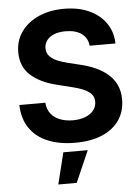

<svg xmlns="http://www.w3.org/2000/svg" viewBox="-63 -785 780 1068"><g transform="rotate(-5 327.5 -251.5)"><path d="M332.7 10.6Q245.4 10.6 180.6 -16.3Q115.9 -43.1 79.8 -95.7Q43.6 -148.4 41.3 -225.8H186.4Q189.2 -189 208.3 -164.3Q227.3 -139.7 259.2 -127.4Q291 -115.1 331.1 -115.1Q370.9 -115.1 400.6 -126.8Q430.3 -138.4 446.8 -159.4Q463.3 -180.4 463.3 -207.9Q463.3 -233 448.5 -249.8Q433.7 -266.7 405.8 -278.7Q377.8 -290.8 337.9 -300.2L257.9 -320.1Q165.6 -342.6 113.2 -390.7Q60.8 -438.8 60.8 -518.2Q60.8 -584 96.4 -633.3Q132 -682.6 193.7 -709.9Q255.5 -737.3 334.5 -737.3Q415.3 -737.3 475.3 -709.7Q535.4 -682 568.9 -633.1Q602.5 -584.1 603.7 -520.2H459.6Q455.4 -563.9 422.1 -588Q388.9 -612 333.2 -612Q295.3 -612 268.4 -601.1Q241.6 -590.2 227.6 -571.1Q213.6 -552 213.6 -527.6Q213.6 -500.9 229.9 -483.2Q246.2 -465.6 272.9 -454.5Q299.6 -443.4 330.1 -436L395.8 -420Q441.7 -409.5 481.3 -391.9Q520.9 -374.3 550.6 -348.7Q580.4 -323.1 596.9 -288Q613.4 -253 613.4 -207.2Q613.4 -141 580.1 -92Q546.7 -43 483.9 -16.2Q421.1 10.6 332.7 10.6ZM218.7 233.6 262.2 57.6H398.5L321.4 233.6Z"/></g></svg>

Font: Adwaita Sans
Style: Regular
Weight: 400
Designer: Rasmus Andersson
Foundry: rsms
Version: Version 4.001;git-9221beed3